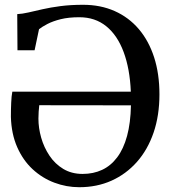

<svg xmlns="http://www.w3.org/2000/svg" viewBox="-20 -771 719 802"><path d="M311 11Q257.5 11 207 -8Q156.5 -27 116.2 -64.2Q76 -101.5 51.8 -156.5Q27.5 -211.5 25.5 -283Q25.5 -314.5 26.8 -342.5Q28 -370.5 31.5 -388H526.5Q522.5 -483.5 496.5 -553.5Q470.5 -623.5 424 -661.2Q377.5 -699 311.5 -699Q266.5 -699 233.5 -690.8Q200.5 -682.5 178 -670.8Q155.5 -659 143 -649L124.5 -561H53L52 -712Q73 -713 99 -719Q125 -725 158 -732.5Q191 -740 233 -745.5Q275 -751 327 -751Q400 -751 459 -724.8Q518 -698.5 559.8 -649.5Q601.5 -600.5 623.8 -531.5Q646 -462.5 646 -377Q646 -288.5 621.5 -217Q597 -145.5 551.8 -94.5Q506.5 -43.5 445.5 -16.2Q384.5 11 311 11ZM325 -44.5Q370 -44.5 406.5 -61.5Q443 -78.5 469.5 -113.8Q496 -149 510.8 -203.2Q525.5 -257.5 527 -331L144 -331.5Q142.5 -318 141.5 -304.5Q140.5 -291 140.5 -275.5Q140.5 -236.5 152 -196Q163.5 -155.5 186.5 -121Q209.5 -86.5 244.2 -65.5Q279 -44.5 325 -44.5Z"/></svg>

Font: Merriweather 24pt
Style: Regular
Weight: 400
Designer: Eben Sorkin
Foundry: Eben Sorkin
Version: Version 2.100